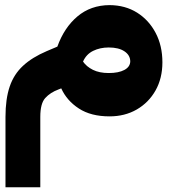

<svg xmlns="http://www.w3.org/2000/svg" viewBox="-20 -456 700 770"><path d="M419.4 10.7Q344.7 10.7 296.4 -20.8Q248 -52.2 225.6 -101.6L214.4 -97.2Q181.6 -85 161.6 -63Q141.6 -41 141.6 12.7V294.9H2V13.2Q2 -59.1 18.8 -108.6Q35.6 -158.2 72.3 -192.1Q108.9 -226.1 167.5 -251L210 -269Q237.3 -345.2 290.5 -390.1Q343.8 -435.1 419.4 -435.5Q482.4 -435.1 529.8 -405.3Q577.1 -375.5 604.2 -324Q631.3 -272.5 631.3 -206.1Q631.3 -142.1 603.8 -93.3Q576.2 -44.4 528.3 -16.8Q480.5 10.7 419.4 10.7ZM416 -163.1Q455.6 -163.1 478.8 -175.5Q502 -188 502.4 -210Q502 -234.9 479 -250.2Q456.1 -265.6 416 -265.6Q381.3 -265.6 353.5 -252Q325.7 -238.3 313 -209Q326.7 -189 352.5 -176Q378.4 -163.1 416 -163.1Z"/></svg>

Font: Inter Display Extra Bold
Style: Italic
Weight: 800
Italic angle: -9.39999°
Designer: Rasmus Andersson
Foundry: rsms
Version: Version 4.000;git-4fc901f